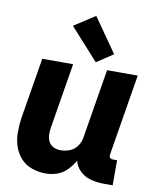

<svg xmlns="http://www.w3.org/2000/svg" viewBox="-87 -844 750 919"><g transform="rotate(10 288.0 -384.5)"><path d="M198 8Q226 8 253.5 -1.5Q281 -11 301.5 -32.5Q322 -54 336 -79Q343 -49 366 -28Q389 -7 419.5 0.5Q450 8 483 8H524V-114H503Q498 -114 493 -116.5Q488 -119 486.5 -124Q485 -129 486 -135L551 -530H402L346 -190Q342 -168 328 -149Q314 -130 292 -122Q270 -114 249 -114Q230 -114 214.5 -121.5Q199 -129 191 -144.5Q183 -160 182.5 -178Q182 -196 185 -214L237 -530H87L38 -234Q33 -198 33 -163Q33 -128 43.5 -96Q54 -64 76 -39.5Q98 -15 130.5 -3.5Q163 8 198 8ZM342 -558 422 -611 306 -777 204 -711Z"/></g></svg>

Font: Iosevka Sparkle Heavy
Style: Italic
Weight: 900
Italic angle: -9°
Designer: Belleve Invis
Foundry: Belleve Invis
Version: Version 4.5.0; ttfautohint (v1.8.3)